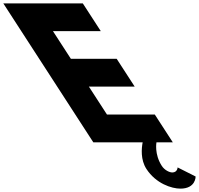

<svg xmlns="http://www.w3.org/2000/svg" viewBox="-494 -845 1182 1140"><path d="M-2.4 -825H-474.4L60 0H353C346.3 36 339.7 103 375.3 158C431.7 245 525.1 275 577.1 275C669.1 275 667.5 203 667.5 203L560.5 149C560.5 149 559.9 179 528.9 179C511.9 179 482.9 165 466.7 140C421.3 70 435 0 435 0H532L425.1 -165H141.1L33.6 -331H305.6L198.7 -496H-73.3L-179.5 -660H104.5Z"/></svg>

Font: Hussar
Style: BdOpOblSeven
Weight: 700
Foundry: Cannot Into Space Fonts
Version: Version 2.00